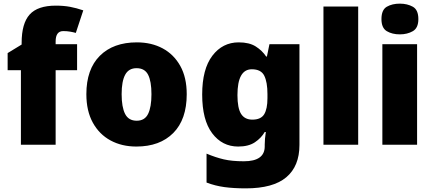

<svg xmlns="http://www.w3.org/2000/svg" viewBox="-20 -796 2381 1056"><path d="M404 -410H286V0H95V-410H22V-504L99 -551V-560Q99 -667 143 -716Q187 -765 287 -765Q330 -765 365 -758.5Q400 -752 438 -739L397 -615Q383 -619 365.5 -622Q348 -625 328 -625Q286 -625 286 -568V-553H404Z M1007 -278Q1007 -139 933 -64.5Q859 10 730 10Q650 10 588 -23.5Q526 -57 490.5 -121.5Q455 -186 455 -278Q455 -415 529 -489Q603 -563 733 -563Q813 -563 874.5 -530Q936 -497 971.5 -433.5Q1007 -370 1007 -278ZM649 -278Q649 -207 668 -169.5Q687 -132 732 -132Q776 -132 794.5 -169.5Q813 -207 813 -278Q813 -349 794.5 -385Q776 -421 731 -421Q688 -421 668.5 -385Q649 -349 649 -278Z M1293 -563Q1351 -563 1386.5 -540.5Q1422 -518 1444 -485H1448L1462 -553H1627V1Q1627 118 1554.5 179Q1482 240 1332 240Q1265 240 1214 233Q1163 226 1116 208V49Q1166 70 1211 80.5Q1256 91 1321 91Q1436 91 1436 9V-1Q1436 -30 1442 -70H1436Q1417 -37 1382 -13.5Q1347 10 1290 10Q1202 10 1147 -63Q1092 -136 1092 -276Q1092 -416 1148 -489.5Q1204 -563 1293 -563ZM1365 -415Q1286 -415 1286 -273Q1286 -201 1306 -169.5Q1326 -138 1368 -138Q1415 -138 1433 -167.5Q1451 -197 1451 -256V-279Q1451 -344 1433.5 -379.5Q1416 -415 1365 -415Z M1950 0H1759V-760H1950Z M2179 -776Q2220 -776 2250.5 -759Q2281 -742 2281 -691Q2281 -642 2250.5 -624.5Q2220 -607 2179 -607Q2137 -607 2107.5 -624.5Q2078 -642 2078 -691Q2078 -742 2107.5 -759Q2137 -776 2179 -776ZM2274 -553V0H2083V-553Z"/></svg>

Font: Noto Sans Ethiopic Black
Style: Regular
Weight: 900
Designer: Monotype Design Team
Foundry: Monotype Imaging Inc.
Version: Version 2.102; ttfautohint (v1.8.4.7-5d5b)